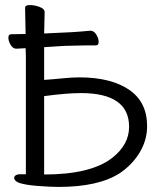

<svg xmlns="http://www.w3.org/2000/svg" viewBox="-20 -725 644 757"><path d="M81 -535 45 -533H44Q31 -533 22 -548Q13 -563 13 -576.5Q13 -590 24 -590L81 -591L79 -688V-695Q79 -705 98 -705Q117 -705 136.5 -697.5Q156 -690 156 -677L154 -593L260 -598Q296 -600 336 -604H337Q350 -604 359.5 -589Q369 -574 369 -560Q369 -546 358 -546H319Q291 -546 271 -545L232 -544L154 -539V-410Q185 -412 225 -416Q265 -420 292 -420Q417 -420 488.5 -371.5Q560 -323 560 -228Q560 -172 530.5 -123.5Q501 -75 452 -42Q368 12 211 12L174 11Q64 6 44 -10Q36 -17 36 -23Q36 -36 56 -38H82V-503ZM299 -358Q243 -358 154 -346V-37Q339 -37 423 -103Q489 -155 489 -225Q489 -358 299 -358Z"/></svg>

Font: Moon Stars Kai T
Style: Regular
Weight: 400
Designer: GuiWonder
Version: Version 1.101